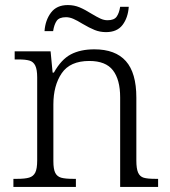

<svg xmlns="http://www.w3.org/2000/svg" viewBox="-20 -739 672 759"><path d="M33 -32H47Q79 -32 95.5 -37Q112 -42 119.5 -57Q127 -72 127 -105V-433Q127 -464 119.5 -479.5Q112 -495 96.5 -499.5Q81 -504 53 -504H38V-536H180L188 -452H193Q222 -504 260 -524Q298 -544 353 -544Q436 -544 477.5 -497.5Q519 -451 519 -353V-105Q519 -72 526 -56.5Q533 -41 548 -36.5Q563 -32 595 -32H605V0H455V-354Q455 -424 426.5 -461Q398 -498 333 -498Q257 -498 224 -449.5Q191 -401 191 -326V-102Q191 -70 198.5 -55.5Q206 -41 222 -36.5Q238 -32 270 -32H280V0H33ZM306 -645Q285 -658 270 -664.5Q255 -671 241 -671Q214 -671 204 -656.5Q194 -642 190 -616H156Q159 -659 181.5 -689Q204 -719 248 -719Q273 -719 294.5 -710Q316 -701 343 -684Q363 -672 377 -665.5Q391 -659 405 -659Q431 -659 441 -673Q451 -687 455 -712H489Q486 -669 464.5 -640.5Q443 -612 399 -612Q375 -612 354 -620.5Q333 -629 306 -645Z"/></svg>

Font: Noto Serif Light
Style: Regular
Weight: 300
Designer: Monotype Design Team
Foundry: Monotype Imaging Inc.
Version: Version 1.001